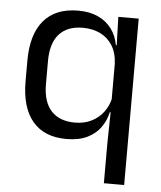

<svg xmlns="http://www.w3.org/2000/svg" viewBox="-50 -543 637 759"><g transform="rotate(5 268.5 -163.5)"><path d="M226.9 10.7Q139.1 10.7 93 -43.9Q46.8 -98.6 46.8 -202.9V-283.6Q46.8 -388.7 93.6 -443.8Q140.4 -498.9 230.4 -498.9Q275.7 -498.9 308.8 -483.7Q341.9 -468.5 362.6 -440.9Q383.3 -413.4 390.1 -375.9H416.9L392.2 -301.3Q390.3 -345.3 372 -374.6Q353.6 -403.8 323.3 -418.4Q292.9 -433 254.1 -433Q192.9 -433 160.5 -396.9Q128.1 -360.8 128.1 -289.9V-198.2Q128.1 -128.8 160.7 -92.8Q193.3 -56.8 255.2 -56.8Q292.3 -56.8 320.9 -71.2Q349.6 -85.6 368.4 -110.8Q387.2 -136 393.8 -168L412.6 -109.9H389.4Q382.2 -76.8 362.7 -49.3Q343.2 -21.8 309.8 -5.6Q276.4 10.7 226.9 10.7ZM390.3 172V13.3L392.8 -125.5L392.2 -141.5V-345.7L393.5 -370.5L389.9 -488.2H470.8V172Z"/></g></svg>

Font: Anek Odia Medium
Style: Regular
Weight: 500
Designer: Yesha Goshar & Mahesh Sahu (Odia), Yesha Goshar (Latin)
Foundry: Ek Type
Version: Version 1.003